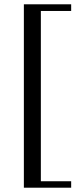

<svg xmlns="http://www.w3.org/2000/svg" viewBox="-20 -735 387 893"><path d="M311 108V138H91V-715H311V-684H170V108Z"/></svg>

Font: GFS Didot
Style: Regular
Weight: 400
Designer: Takis Katsoulidis and George D. Matthiopoulos
Foundry: Takis Katsoulidis and George D. Matthiopoulos
Version: Version 1.0